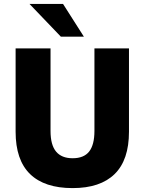

<svg xmlns="http://www.w3.org/2000/svg" viewBox="-20 -953 741 984"><path d="M352 11Q208 11 134 -61Q60 -133 60 -278V-705H239V-282Q239 -210 267.5 -176Q296 -142 352 -142Q410 -142 437 -176.5Q464 -211 464 -282V-705H641V-278Q641 -133 567.5 -61Q494 11 352 11ZM292 -765 131 -933H303L410 -765Z"/></svg>

Font: Nunito Sans 10pt SemiCondensed Black
Style: Regular
Weight: 900
Width: 4
Designer: Vernon Adams
Foundry: Vernon Adams
Version: Version 3.101;gftools[0.9.27]